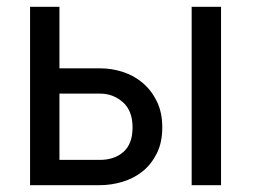

<svg xmlns="http://www.w3.org/2000/svg" viewBox="-20 -542 740 562"><path d="M68 -522H154V-342H273Q307 -342 339.5 -331.5Q372 -321 397.5 -299.5Q423 -278 439 -245.5Q455 -213 455 -169Q455 -125 439 -93Q423 -61 397.5 -40.5Q372 -20 339 -10Q306 0 272 0H68ZM541 -522H627V0H541ZM272 -74Q315 -74 341.5 -97.5Q368 -121 368 -169Q368 -218 339.5 -243Q311 -268 273 -268H154V-74Z"/></svg>

Font: IngvarSans
Style: Regular
Weight: 500
Version: Version 3.000